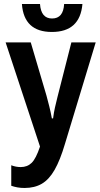

<svg xmlns="http://www.w3.org/2000/svg" viewBox="-20 -925 496 955"><path d="M102 10Q83 10 66.5 7Q50 4 36 -1V-103Q59 -94 83 -94Q116 -94 137.5 -115Q159 -136 179 -196L8 -714H133L211 -450Q218 -424 225 -396.5Q232 -369 238 -336H244Q248 -367 253.5 -391Q259 -415 266 -443L335 -714H456L303 -209Q279 -128 251.5 -80Q224 -32 188 -11Q152 10 102 10ZM238 -766Q99 -766 89 -905H179Q184 -833 239 -833Q295 -833 299 -905H390Q378 -766 238 -766Z"/></svg>

Font: Noto Sans ExtraCondensed SemiBold
Style: Regular
Weight: 600
Width: 2
Designer: Monotype Design Team
Foundry: Monotype Imaging Inc.
Version: Version 2.013; ttfautohint (v1.8.4.7-5d5b)